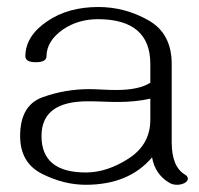

<svg xmlns="http://www.w3.org/2000/svg" viewBox="-20 -508 561 540"><path d="M478 11.7Q465.8 11.7 456.5 6.3Q416 -17.6 407.7 -65.4Q342.3 11.7 221.2 11.7Q159.2 11.7 97.9 -19.3Q36.6 -50.3 36.6 -125.5Q36.6 -211.9 99.9 -234.6Q163.1 -257.3 230.5 -257.3Q247.6 -257.3 267.3 -256.1Q287.1 -254.9 307.1 -254.9Q371.1 -254.9 402.8 -275.4V-328.1Q402.8 -453.1 256.8 -454.1Q200.2 -454.1 158.2 -425.8Q111.3 -393.6 110.8 -350.1Q110.8 -333 80.6 -333Q51.3 -333 51.3 -350.1Q51.8 -406.7 112.3 -447.8Q170.9 -488.3 256.8 -488.3Q331.1 -488.3 397 -451.2Q462.9 -414.1 462.9 -328.1V-108.4Q462.9 -39.1 500 -17.1Q508.3 -12.2 508.3 -5.4Q508.3 1.5 499 6.8Q489.3 11.7 478 11.7ZM221.2 -22.9Q281.2 -22.9 342 -62.3Q402.8 -101.6 402.8 -171.4V-230.5Q360.8 -221.2 312 -221.2Q291 -221.2 269.5 -222.2Q248 -223.1 226.6 -223.1Q96.7 -223.1 96.7 -125.5Q96.7 -22.9 221.2 -22.9Z"/></svg>

Font: Gayathri Thin
Style: Regular
Weight: 100
Designer: Binoy Dominic <binoy.domenic@gmail.com>
Foundry: SMC
Version: Version 1.000